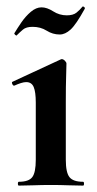

<svg xmlns="http://www.w3.org/2000/svg" viewBox="-20 -581 303 601"><path d="M39 0Q36 0 36 -6Q36 -12 39 -12Q70 -12 81 -26.5Q92 -41 92 -81V-260Q92 -293 85.5 -308.5Q79 -324 62 -324Q55 -324 45.5 -321Q36 -318 25 -313Q21 -312 18.5 -318Q16 -324 19 -325L170 -395Q172 -396 173 -396Q178 -396 183 -391Q188 -386 188 -382Q188 -370 187 -342Q186 -314 186 -262V-81Q186 -41 197.5 -26.5Q209 -12 240 -12Q243 -12 243 -6Q243 0 240 0Q220 0 194 -1Q168 -2 139 -2Q111 -2 85 -1Q59 0 39 0ZM189 -533Q209 -533 219.5 -541.5Q230 -550 238 -560Q240 -562 243.5 -559Q247 -556 245 -553Q218 -504 201 -488.5Q184 -473 167 -473Q145 -473 126 -485Q107 -497 82 -497Q62 -497 52 -488.5Q42 -480 32 -470Q31 -469 27.5 -472Q24 -475 25 -477Q34 -492 47 -511Q60 -530 76.5 -544Q93 -558 110 -558Q127 -558 146.5 -545.5Q166 -533 189 -533Z"/></svg>

Font: Cormorant Garamond Light
Style: Bold
Weight: 700
Version: Version 4.001